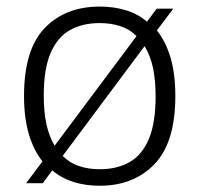

<svg xmlns="http://www.w3.org/2000/svg" viewBox="-20 -570 622 599"><path d="M469.5 -475Q497 -441 512 -390.2Q527 -339.5 527 -270.5Q527 -125.5 462 -58Q397 9.5 291 9.5Q247 9.5 209.5 -2.2Q172 -14 143 -38.5L113.5 1.5H61.5L112.5 -66.5Q85 -101 70 -151.5Q55 -202 55 -270.5Q55 -416 119.8 -482.8Q184.5 -549.5 291 -549.5Q335 -549.5 372.2 -538.2Q409.5 -527 438.5 -502.5L469 -543H520.5ZM291 -498Q237.5 -498 198.5 -476.2Q159.5 -454.5 138 -405Q116.5 -355.5 116.5 -271.5Q116.5 -219.5 125.2 -181Q134 -142.5 150.5 -115.5L406 -457.5Q384.5 -479 355.2 -488.5Q326 -498 291 -498ZM291 -42Q344.5 -42 383.8 -64Q423 -86 444.2 -136Q465.5 -186 465.5 -269.5Q465.5 -322 456.8 -360.5Q448 -399 431 -426L175.5 -83.5Q197.5 -61.5 226.8 -51.8Q256 -42 291 -42Z"/></svg>

Font: Encode Sans SmExp Lt
Style: Regular
Weight: 300
Width: 6
Designer: Multiple Designers
Foundry: Impallari Type
Version: Version 3.002; ttfautohint (v1.8.3) -l 8 -r 50 -G 200 -x 14 